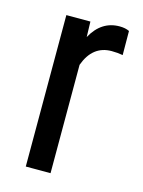

<svg xmlns="http://www.w3.org/2000/svg" viewBox="-89 -593 482 647"><g transform="rotate(15 152.0 -269.0)"><path d="M243.7 -450.7Q177.2 -450.7 150.9 -377.9V0H64.5V-528.3H148.4L149.9 -474.6Q184.6 -538.1 248 -538.1Q268.6 -538.1 282.2 -531.2L282.7 -447.3Q264.6 -450.7 243.7 -450.7Z"/></g></svg>

Font: RobotoCondensed-Regular
Style: Regular
Weight: 400
Designer: Google
Version: Version 2.001201; 2014